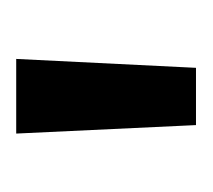

<svg xmlns="http://www.w3.org/2000/svg" viewBox="-32 -696 256 231"><g transform="rotate(-90 95.5 -580.0)"><path d="M129.9 -471.7 140.6 -688H50.8L61 -471.7Z"/></g></svg>

Font: Arimo
Style: Regular
Weight: 400
Designer: Steve Matteson
Foundry: Monotype Imaging Inc.
Version: Version 1.32